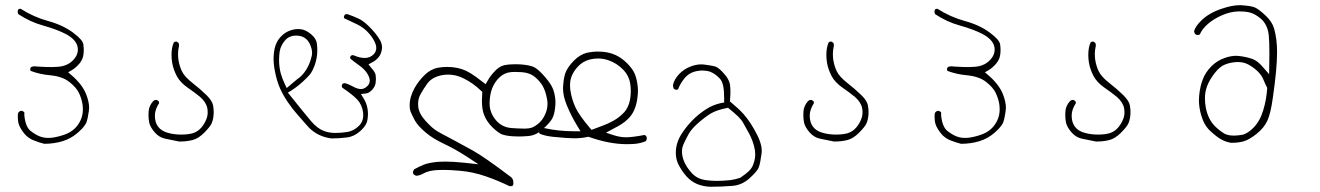

<svg xmlns="http://www.w3.org/2000/svg" viewBox="-20 -444 5040 733"><path d="M47.9 2.4Q47.9 18.6 52.2 31.7Q58.6 48.8 73.2 66.4Q86.9 83 107.2 91.3Q127.4 99.6 148.9 105Q186 105 219 95Q252 85 278.3 61.5Q294.4 47.4 302.2 36.1Q307.6 28.8 309.6 24.4Q315.4 8.3 319.3 -20.5Q320.3 -25.9 320.3 -32.2Q320.3 -55.2 308.6 -85Q293.5 -122.1 253.9 -156.2L240.2 -168L255.9 -177.2Q271.5 -187 284.2 -202.6Q295.9 -217.3 298.3 -233.9Q299.8 -242.7 299.8 -252.7Q299.8 -262.7 298.3 -273.9Q296.4 -291.5 259.8 -318.8Q220.7 -348.1 164.6 -363.5Q108.4 -378.9 58.6 -410.6Q53.7 -410.6 50.3 -408.7Q47.4 -401.9 47.4 -401.9Q47.4 -395.5 49.8 -390.1Q94.7 -360.4 144 -346.7Q198.2 -331.5 232.4 -313.5Q277.3 -289.1 277.3 -254.9Q277.3 -246.1 274.4 -237.8Q269.5 -224.6 258.3 -213.4Q236.3 -191.4 201.2 -189Q188.5 -188 179 -188Q169.4 -188 158 -188.2Q146.5 -188.5 122.6 -189.9Q116.7 -190.9 112.8 -190.9Q105 -190.9 98.6 -188L95.2 -181.2Q95.2 -176.3 97.2 -173.3Q131.8 -160.2 170.9 -156.7Q218.3 -152.3 245.1 -130.9Q271.5 -109.9 281.2 -89.6Q291 -69.3 294.9 -46.9Q296.4 -37.1 296.4 -25.9Q296.4 10.3 272 39.6L266.1 45.9Q250.5 61.5 225.3 70.3Q200.2 79.1 176.3 82Q169.4 82.5 163.6 82.5Q145.5 82.5 129.4 75.7Q113.3 68.8 96.7 55.7Q77.1 40 72.8 -4.4V-6.3Q73.2 -9.8 73.2 -11.2Q73.2 -14.6 71.8 -16.6L64 -21Q56.6 -21 52.2 -16.6Q48.8 -13.7 48.3 -8.1Q47.9 -2.4 47.9 2.4Z M620.6 63Q571.3 49.3 571.3 -2.9Q571.3 -25.4 587.4 -50.3Q587.4 -55.2 585 -58.6L577.6 -62.5Q576.7 -62.5 574.7 -62.5Q569.8 -62.5 564.9 -58.1Q548.8 -40 547.4 -18.6Q546.9 -11.7 546.9 -4.9Q546.9 11.2 549.8 24.9Q554.2 42.5 571.3 62Q587.9 80.6 610.4 85.4Q636.7 90.3 663.6 96.2Q666.5 96.2 669.4 96.2Q692.9 96.2 715.1 90.6Q737.3 85 759.3 63Q781.2 41 787.6 27.8Q795.9 9.3 795.9 -16.1Q795.9 -28.3 793.5 -41.5Q790.5 -59.1 768.6 -80.6Q744.1 -104.5 715.8 -126.5Q684.6 -150.9 674.8 -171.4Q665 -191.4 661.1 -216.3Q659.7 -226.6 659.7 -239.3Q659.7 -252 663.1 -267.1Q663.6 -270 663.6 -272Q663.6 -273.9 663.1 -275.4Q662.6 -278.3 660.6 -281.2L653.3 -285.6Q647.9 -285.6 643.6 -282.2Q634.8 -262.7 634.8 -233.9Q634.8 -204.1 644.5 -177.2Q648.9 -165 655.8 -151.9Q668.5 -129.4 693.8 -111.3Q722.7 -91.3 743.7 -74.2Q767.1 -53.7 771.5 -30.8Q772.9 -22.5 772.9 -15.1Q772.9 -2 768.1 10.3Q761.7 27.3 749.5 42Q736.3 58.1 716.3 64.5Q698.2 69.8 671.4 69.8Q644.5 69.8 620.6 63Z M1382.8 13.2Q1384.8 1.5 1384.8 -9.5Q1384.8 -20.5 1382.8 -30.3Q1379.9 -48.8 1368.7 -67.4L1357.9 -85L1378.4 -87.4Q1389.2 -88.9 1400.6 -101.1Q1412.1 -113.3 1414.1 -127.9Q1415 -136.2 1415 -139.9Q1415 -143.6 1415 -145.5Q1415 -150.9 1414.1 -157.2Q1412.6 -168 1397 -185.5L1386.7 -198.2Q1403.8 -207.5 1406.5 -209Q1409.2 -210.4 1411.6 -212.4Q1419.4 -218.3 1425.8 -226.1Q1435.5 -237.8 1438 -256.8Q1438.5 -259.8 1438.5 -264.2Q1438.5 -268.6 1436.8 -276.1Q1435.1 -283.7 1429.2 -293.5Q1415.5 -316.4 1389.6 -342.3Q1366.7 -365.2 1347.7 -373.5Q1327.1 -382.8 1306.2 -390.1Q1305.7 -390.1 1305.2 -390.1Q1300.3 -390.1 1296.4 -388.2L1293 -380.9Q1293 -380.4 1293 -379.6Q1293 -378.9 1293 -377.9Q1293.5 -376 1294.4 -374Q1319.3 -362.8 1342.3 -351.6Q1370.6 -337.9 1389.2 -315.9Q1407.2 -294.9 1413.6 -276.4Q1416.5 -268.6 1416.5 -261.2Q1416.5 -246.6 1406.2 -236.3Q1392.6 -222.7 1372.1 -222.7Q1353.5 -222.7 1328.6 -233.4Q1327.6 -233.4 1326.9 -233.4Q1326.2 -233.4 1325.4 -233.4Q1324.7 -233.4 1323.7 -232.9Q1321.8 -232.4 1319.8 -231.4L1316.9 -226.6L1317.4 -220.2Q1333.5 -207 1345 -199Q1356.4 -190.9 1360.6 -187.3Q1364.7 -183.6 1367.7 -180.7Q1370.6 -177.7 1372.6 -175.8Q1374.5 -173.8 1376.2 -171.6Q1377.9 -169.4 1379.4 -167Q1391.6 -150.4 1391.6 -135.7Q1391.6 -124.5 1382.8 -115.7Q1371.1 -104 1358.2 -104Q1345.2 -104 1327.1 -113.8Q1313.5 -121.6 1299.3 -126Q1297.9 -126.5 1295.9 -126.5Q1291.5 -126.5 1287.6 -124Q1284.7 -117.7 1284.7 -117.7Q1284.7 -112.3 1286.6 -109.4Q1327.1 -82 1343.8 -64Q1362.3 -43.9 1366.2 -14.6Q1366.7 -8.8 1366.7 -3.9Q1366.7 21 1349.1 37.6Q1330.6 55.2 1307.6 59.6Q1284.7 63.5 1259.5 63.5Q1234.4 63.5 1213.4 54.7Q1190.4 44.9 1168.7 19.8Q1147 -5.4 1079.1 -90.3L1091.8 -98.1Q1120.6 -116.2 1149.9 -145.5Q1161.6 -157.2 1166.5 -164.1Q1173.8 -174.8 1181.2 -194.3Q1191.4 -222.7 1191.4 -252Q1191.4 -263.7 1189.9 -276.9Q1187.5 -296.9 1167.5 -313.5Q1146 -331.1 1127.4 -332.5Q1122.6 -333 1117.7 -333Q1103 -333 1089.4 -328.1Q1069.8 -321.8 1054.7 -306.6Q1041.5 -293.5 1034.7 -277.8Q1026.9 -260.3 1024.9 -232.9Q1024.4 -227.1 1024.4 -220.2Q1024.4 -197.3 1029.8 -170.9Q1036.1 -136.7 1049.3 -106Q1061.5 -79.6 1078.4 -54.7Q1095.2 -29.8 1113.5 -9Q1131.8 11.7 1143.1 24.9Q1156.2 40 1160.2 43.9Q1193.8 77.6 1245.1 84.5Q1275.9 84.5 1305.7 80.6Q1335.4 76.7 1361.8 50.3Q1380.4 31.7 1382.8 13.2ZM1113.3 -140.6 1113.8 -141.1ZM1045.4 -214.8Q1045.4 -231.9 1047.9 -248.5Q1052.2 -271.5 1068.4 -290Q1084 -308.1 1110.4 -308.1Q1147.5 -308.1 1162.6 -276.4Q1171.4 -258.3 1171.4 -242.2Q1171.4 -235.8 1169.9 -229.5Q1161.1 -190.9 1139.6 -164.6Q1128.4 -150.4 1113.3 -140.6L1074.7 -107.9L1067.4 -123Q1058.1 -142.6 1052.2 -162.6Q1045.4 -187 1045.4 -214.8Z M1671.9 204.6Q1700.2 204.6 1736.3 208Q1786.1 212.4 1833.5 228.8Q1880.9 245.1 1924.8 266.6Q1926.8 266.6 1927.7 266.6Q1928.7 266.6 1930.2 266.6Q1931.6 266.6 1933.1 266.4Q1934.6 266.1 1935.5 265.6Q1937 265.1 1938 264.2Q1939.9 262.2 1939.9 255.4Q1939.9 248.5 1938.5 243.4Q1937 238.3 1932.6 233.4Q1829.6 155.3 1783.7 129.9Q1737.8 104.5 1717.8 94Q1697.8 83.5 1691.7 80.1Q1685.5 76.7 1679.9 73.7Q1674.3 70.8 1669.4 68.4Q1652.3 59.1 1648.7 56.6Q1645 54.2 1642.6 52.5Q1640.1 50.8 1637.5 48.8Q1634.8 46.9 1632.3 44.7Q1629.9 42.5 1627.4 40.5Q1617.7 31.7 1606 19Q1580.1 -8.8 1576.7 -36.1Q1576.2 -41.5 1576.2 -48.3Q1576.2 -67.9 1585.9 -85Q1596.2 -104 1611.8 -125.5Q1630.4 -150.9 1671.4 -157.7Q1681.6 -159.2 1691.4 -159.2Q1720.7 -159.2 1749.5 -145Q1786.1 -127 1816.9 -97.2L1821.3 -93.3Q1819.8 -72.8 1819.8 -60.5Q1819.8 -28.8 1826.7 -9.3Q1835.9 18.1 1859.9 42Q1872.1 53.7 1882.1 60.8Q1892.1 67.9 1897.9 69.6Q1903.8 71.3 1910.2 72.8Q1932.1 77.1 1959.5 77.1Q1977.5 77.1 1998.5 75.2Q2028.3 72.3 2053.7 47.9Q2069.8 33.2 2077.9 23.2Q2085.9 13.2 2088.9 7.3Q2096.7 -7.8 2099.1 -31.7Q2100.6 -42.5 2100.6 -54.2Q2100.6 -65.9 2098.1 -78.6Q2094.7 -100.1 2084.5 -117.9Q2074.2 -135.7 2051.8 -160.2Q2030.3 -183.1 2015.9 -189Q2001.5 -194.8 1977.1 -197.3Q1963.9 -198.7 1949.7 -198.7Q1935.5 -198.7 1920.7 -197.5Q1905.8 -196.3 1894.5 -191.4Q1882.8 -186 1872.6 -175.8Q1852.5 -155.8 1841.8 -136.2L1834 -122.6Q1809.1 -142.1 1797.4 -150.4Q1774.9 -166.5 1759.3 -173.8Q1727.5 -188.5 1686.5 -188.5Q1668 -188.5 1649.9 -185.1Q1623.5 -179.2 1601.6 -158.2Q1578.1 -135.3 1563 -108.4Q1543.9 -74.2 1543.9 -41.5Q1543.9 -28.8 1546.9 -19.5Q1553.2 -3.4 1564.5 17.1Q1575.7 36.6 1603.5 60.5Q1631.3 84.5 1674.3 104.7Q1717.3 125 1760.3 152.8L1806.6 183.1L1751.5 177.2Q1710.4 172.9 1680.2 172.9Q1665 172.9 1652.3 173.8Q1615.7 177.2 1596.9 185.1Q1578.1 192.9 1561 202.6L1556.6 210.9Q1556.6 211.9 1556.6 212.9Q1556.6 213.9 1556.6 214.8Q1556.6 215.8 1557.1 217.3Q1558.1 220.2 1559.6 222.2L1568.4 227.1Q1583 226.1 1594.7 219.2Q1606.4 212.4 1620.6 209.2Q1634.8 206.1 1648.4 205.3Q1662.1 204.6 1671.9 204.6ZM2023.9 36.1 2024.9 35.6Q2024.4 36.1 2023.9 36.1ZM1986.8 46.9Q1983.4 46.9 1978 46.9Q1960.9 46.9 1933.1 44.9Q1894.5 42 1871.1 12.2Q1849.1 -15.6 1849.1 -48.8Q1849.1 -50.8 1849.1 -52.2Q1850.1 -85 1859.4 -107.9Q1869.6 -132.8 1887.7 -149.4Q1906.7 -167 1932.6 -168.9Q1941.4 -169.4 1946.8 -169.4Q1975.6 -169.4 1990.7 -165.5Q2009.3 -161.1 2022.9 -149.4Q2040.5 -134.8 2051.5 -116.2Q2062.5 -97.7 2067.9 -68.4Q2070.3 -58.6 2070.3 -48.3Q2070.3 -21.5 2055.7 3.4Q2043.5 24.4 2023.9 36.1Q2010.7 46.4 1986.8 46.9Z M2156.2 -118.7Q2156.2 -140.6 2164.6 -158.2Q2175.8 -182.1 2196 -199Q2216.3 -215.8 2247.1 -219.7Q2254.9 -220.7 2263.2 -220.7Q2284.7 -220.7 2305.7 -212.9Q2334.5 -202.6 2357.9 -179.2Q2381.3 -155.8 2386.2 -123.5Q2388.2 -110.4 2388.2 -95.2Q2388.2 -80.1 2385.3 -63.5Q2379.4 -31.7 2359.9 -12.2Q2341.8 5.9 2323.2 16.1Q2302.7 27.8 2283.7 34.7L2238.3 51.8L2231.9 44.4Q2189.9 -5.4 2176.5 -34.9Q2163.1 -64.5 2157.7 -97.7Q2156.2 -108.9 2156.2 -118.7ZM2440.4 71.3Q2394 80.1 2370.8 80.1Q2347.7 80.1 2323.2 72.3L2293.5 62.5Q2333 41.5 2339.8 37.6Q2348.1 32.7 2352.1 30.3Q2365.7 22 2379.4 8.3Q2393.1 -5.4 2401.6 -24.9Q2410.2 -44.4 2413.6 -71.8Q2415.5 -85 2415.5 -97.7Q2415.5 -110.4 2413.6 -122.1Q2410.2 -146 2402.8 -163.1Q2395.5 -180.7 2374 -202.6Q2354 -222.7 2330.1 -233.9Q2301.3 -247.1 2263.7 -247.1Q2241.2 -247.1 2219.7 -242.2Q2194.3 -235.8 2171.4 -212.9Q2146 -187 2138.2 -164.6Q2131.8 -145.5 2129.9 -115.7Q2129.4 -111.8 2129.4 -107.4Q2129.4 -77.6 2143.6 -43Q2160.2 -2 2184.1 37.1L2196.3 57.1H2172.9Q2111.8 57.1 2060.1 45.4Q2057.1 44.9 2054.7 44.9Q2047.4 44.9 2041.5 48.3L2037.6 56.2Q2037.6 62 2040 66.4Q2062 75.2 2089.4 78.1Q2148.4 84 2172.4 84Q2199.7 84 2226.6 78.1Q2305.7 106.4 2373 106.4Q2389.6 106.4 2406.7 105Q2427.7 102.5 2445.8 94.7L2449.2 87.4Q2449.2 85.9 2449.2 84Q2449.2 79.1 2446.8 74.7Z M2768.1 243.7Q2739.3 246.6 2715.3 246.6Q2696.8 246.6 2673.8 243.7Q2642.1 238.8 2623 218.8Q2597.7 191.9 2588.9 165Q2583.5 148.9 2583.5 134Q2583.5 119.1 2591.1 103Q2598.6 86.9 2609.4 66.9Q2621.6 45.4 2653.1 19Q2684.6 -7.3 2704.6 -16.4Q2724.6 -25.4 2752.9 -31.2L2759.3 -32.7Q2784.2 -12.7 2797.6 0.5Q2811 13.7 2816.9 24.4Q2828.1 43.5 2840.6 67.1Q2853 90.8 2858.9 114.7Q2863.3 131.3 2863.3 145.5Q2863.3 152.3 2862.3 158.7Q2859.4 177.7 2851.6 192.9Q2848.1 200.2 2838.4 209.7Q2828.6 219.2 2806.6 234.4Q2787.1 241.2 2768.1 243.7ZM2642.1 -172.9Q2652.8 -174.8 2659.4 -174.8Q2666 -174.8 2668.9 -174.3Q2682.1 -173.8 2691.9 -169.9Q2711.9 -161.6 2728 -144Q2736.8 -134.8 2740.7 -116.7Q2744.6 -98.6 2744.6 -70.3Q2744.6 -66.9 2744.6 -52.7L2733.9 -50.8Q2702.1 -44.4 2674.8 -26.4Q2645 -7.3 2620.8 18.1Q2596.7 43.5 2580.1 70.3Q2560.1 103 2560.1 139.6Q2560.1 162.1 2568.8 181.2Q2581.5 207.5 2600.6 229Q2619.1 249.5 2642.1 258.8Q2665 268.1 2691.4 269Q2734.9 269 2775.9 265.6Q2813 262.7 2841.8 236.3Q2871.6 209.5 2877 194.3Q2882.8 177.7 2887.2 143.6Q2888.2 138.2 2888.2 132.8Q2888.2 127.4 2887.2 119.4Q2886.2 111.3 2882.3 98.9Q2878.4 86.4 2871.6 72.8Q2845.7 21.5 2817.9 -9.3Q2798.8 -30.3 2772 -52.2L2766.6 -56.6Q2768.6 -79.1 2768.6 -92.8Q2768.6 -106.4 2767.1 -118.7Q2764.2 -143.6 2735.8 -171.9Q2719.7 -188 2708.5 -190.9Q2690.9 -194.8 2666 -197.8Q2661.6 -198.2 2656.7 -198.2Q2638.2 -198.2 2617.2 -190.4Q2590.3 -180.2 2572 -160.4Q2553.7 -140.6 2549.3 -119.6Q2549.3 -118.7 2549.3 -118.2Q2549.3 -110.4 2552.7 -105L2560.1 -101.1Q2564.9 -101.1 2568.8 -103Q2575.7 -122.6 2591.3 -142.6Q2609.9 -167.5 2642.1 -172.9Z M3120.6 63Q3071.3 49.3 3071.3 -2.9Q3071.3 -25.4 3087.4 -50.3Q3087.4 -55.2 3085 -58.6L3077.6 -62.5Q3076.7 -62.5 3074.7 -62.5Q3069.8 -62.5 3064.9 -58.1Q3048.8 -40 3047.4 -18.6Q3046.9 -11.7 3046.9 -4.9Q3046.9 11.2 3049.8 24.9Q3054.2 42.5 3071.3 62Q3087.9 80.6 3110.4 85.4Q3136.7 90.3 3163.6 96.2Q3166.5 96.2 3169.4 96.2Q3192.9 96.2 3215.1 90.6Q3237.3 85 3259.3 63Q3281.2 41 3287.6 27.8Q3295.9 9.3 3295.9 -16.1Q3295.9 -28.3 3293.5 -41.5Q3290.5 -59.1 3268.6 -80.6Q3244.1 -104.5 3215.8 -126.5Q3184.6 -150.9 3174.8 -171.4Q3165 -191.4 3161.1 -216.3Q3159.7 -226.6 3159.7 -239.3Q3159.7 -252 3163.1 -267.1Q3163.6 -270 3163.6 -272Q3163.6 -273.9 3163.1 -275.4Q3162.6 -278.3 3160.6 -281.2L3153.3 -285.6Q3147.9 -285.6 3143.6 -282.2Q3134.8 -262.7 3134.8 -233.9Q3134.8 -204.1 3144.5 -177.2Q3148.9 -165 3155.8 -151.9Q3168.5 -129.4 3193.8 -111.3Q3222.7 -91.3 3243.7 -74.2Q3267.1 -53.7 3271.5 -30.8Q3272.9 -22.5 3272.9 -15.1Q3272.9 -2 3268.1 10.3Q3261.7 27.3 3249.5 42Q3236.3 58.1 3216.3 64.5Q3198.2 69.8 3171.4 69.8Q3144.5 69.8 3120.6 63Z M3547.9 2.4Q3547.9 18.6 3552.2 31.7Q3558.6 48.8 3573.2 66.4Q3586.9 83 3607.2 91.3Q3627.4 99.6 3648.9 105Q3686 105 3719 95Q3752 85 3778.3 61.5Q3794.4 47.4 3802.2 36.1Q3807.6 28.8 3809.6 24.4Q3815.4 8.3 3819.3 -20.5Q3820.3 -25.9 3820.3 -32.2Q3820.3 -55.2 3808.6 -85Q3793.5 -122.1 3753.9 -156.2L3740.2 -168L3755.9 -177.2Q3771.5 -187 3784.2 -202.6Q3795.9 -217.3 3798.3 -233.9Q3799.8 -242.7 3799.8 -252.7Q3799.8 -262.7 3798.3 -273.9Q3796.4 -291.5 3759.8 -318.8Q3720.7 -348.1 3664.6 -363.5Q3608.4 -378.9 3558.6 -410.6Q3553.7 -410.6 3550.3 -408.7Q3547.4 -401.9 3547.4 -401.9Q3547.4 -395.5 3549.8 -390.1Q3594.7 -360.4 3644 -346.7Q3698.2 -331.5 3732.4 -313.5Q3777.3 -289.1 3777.3 -254.9Q3777.3 -246.1 3774.4 -237.8Q3769.5 -224.6 3758.3 -213.4Q3736.3 -191.4 3701.2 -189Q3688.5 -188 3679 -188Q3669.4 -188 3658 -188.2Q3646.5 -188.5 3622.6 -189.9Q3616.7 -190.9 3612.8 -190.9Q3605 -190.9 3598.6 -188L3595.2 -181.2Q3595.2 -176.3 3597.2 -173.3Q3631.8 -160.2 3670.9 -156.7Q3718.3 -152.3 3745.1 -130.9Q3771.5 -109.9 3781.2 -89.6Q3791 -69.3 3794.9 -46.9Q3796.4 -37.1 3796.4 -25.9Q3796.4 10.3 3772 39.6L3766.1 45.9Q3750.5 61.5 3725.3 70.3Q3700.2 79.1 3676.3 82Q3669.4 82.5 3663.6 82.5Q3645.5 82.5 3629.4 75.7Q3613.3 68.8 3596.7 55.7Q3577.1 40 3572.8 -4.4V-6.3Q3573.2 -9.8 3573.2 -11.2Q3573.2 -14.6 3571.8 -16.6L3564 -21Q3556.6 -21 3552.2 -16.6Q3548.8 -13.7 3548.3 -8.1Q3547.9 -2.4 3547.9 2.4Z M4120.6 63Q4071.3 49.3 4071.3 -2.9Q4071.3 -25.4 4087.4 -50.3Q4087.4 -55.2 4085 -58.6L4077.6 -62.5Q4076.7 -62.5 4074.7 -62.5Q4069.8 -62.5 4064.9 -58.1Q4048.8 -40 4047.4 -18.6Q4046.9 -11.7 4046.9 -4.9Q4046.9 11.2 4049.8 24.9Q4054.2 42.5 4071.3 62Q4087.9 80.6 4110.4 85.4Q4136.7 90.3 4163.6 96.2Q4166.5 96.2 4169.4 96.2Q4192.9 96.2 4215.1 90.6Q4237.3 85 4259.3 63Q4281.2 41 4287.6 27.8Q4295.9 9.3 4295.9 -16.1Q4295.9 -28.3 4293.5 -41.5Q4290.5 -59.1 4268.6 -80.6Q4244.1 -104.5 4215.8 -126.5Q4184.6 -150.9 4174.8 -171.4Q4165 -191.4 4161.1 -216.3Q4159.7 -226.6 4159.7 -239.3Q4159.7 -252 4163.1 -267.1Q4163.6 -270 4163.6 -272Q4163.6 -273.9 4163.1 -275.4Q4162.6 -278.3 4160.6 -281.2L4153.3 -285.6Q4147.9 -285.6 4143.6 -282.2Q4134.8 -262.7 4134.8 -233.9Q4134.8 -204.1 4144.5 -177.2Q4148.9 -165 4155.8 -151.9Q4168.5 -129.4 4193.8 -111.3Q4222.7 -91.3 4243.7 -74.2Q4267.1 -53.7 4271.5 -30.8Q4272.9 -22.5 4272.9 -15.1Q4272.9 -2 4268.1 10.3Q4261.7 27.3 4249.5 42Q4236.3 58.1 4216.3 64.5Q4198.2 69.8 4171.4 69.8Q4144.5 69.8 4120.6 63Z M4690.4 73.7Q4666.5 73.7 4652.3 64.9Q4632.3 52.2 4616.7 36.1Q4592.3 10.7 4583.5 -32.2Q4580.1 -50.8 4580.1 -68.4Q4580.1 -92.8 4587.9 -113.8Q4596.7 -138.2 4616.7 -164.1Q4637.2 -190.9 4658.2 -198.2Q4676.8 -205.6 4700.2 -207Q4703.6 -207 4709.7 -207Q4715.8 -207 4725.8 -205.1Q4735.8 -203.1 4745.6 -197.8Q4767.1 -186 4782.7 -170.4Q4796.9 -156.2 4803 -140.9Q4809.1 -125.5 4817.9 -108.4Q4814.9 -63 4802.7 -23.4Q4790.5 18.1 4765.1 43.9Q4744.1 64.9 4724.6 70.3Q4705.1 73.7 4690.4 73.7ZM4712.4 -400.4Q4738.8 -400.4 4755.9 -395Q4774.4 -388.7 4793.5 -372.6Q4819.3 -350.1 4823.7 -310.1Q4826.2 -286.6 4826.2 -239.7Q4826.2 -219.7 4825.2 -160.6Q4800.3 -189.5 4797.9 -191.9Q4779.3 -212.4 4761.7 -218.8Q4739.7 -226.6 4712.4 -230Q4706.1 -231 4699.2 -231Q4679.2 -231 4656.7 -223.1Q4626.5 -212.9 4604.5 -190.7Q4582.5 -168.5 4572.3 -142.1Q4561.5 -115.2 4558.1 -79.6Q4557.1 -71.3 4557.1 -62Q4557.1 -35.2 4565.4 -5.4Q4576.2 33.2 4599.6 55.2Q4623 77.1 4640.9 87.4Q4658.7 97.7 4679.2 101.1Q4682.1 101.1 4684.6 101.1Q4705.6 101.1 4725.6 96.2Q4748 90.3 4776.9 67.4Q4805.7 44.4 4818.4 16.8Q4831.1 -10.7 4839.4 -71.3Q4855.5 -182.6 4855.5 -244.6Q4855.5 -294.9 4844.2 -335Q4836.9 -360.8 4811.5 -384.8Q4784.7 -409.7 4770.8 -415.5Q4756.8 -421.4 4722.7 -423.8Q4718.3 -424.3 4713.9 -424.3Q4683.6 -424.3 4644 -410.6Q4594.7 -394.5 4564.5 -363.8Q4543.9 -343.3 4538.6 -325.2Q4539.6 -319.3 4542.5 -314L4549.3 -310.5Q4550.8 -310.5 4552.2 -310.5Q4556.6 -310.5 4560.5 -312.5Q4569.8 -334 4590.8 -352.1Q4612.8 -371.6 4645.3 -385.7Q4677.7 -399.9 4708 -400.4Q4710 -400.4 4712.4 -400.4Z"/></svg>

Font: NaikaiFont
Style: ExtraLight
Weight: 200
Version: Version 1.89